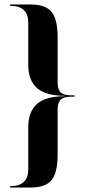

<svg xmlns="http://www.w3.org/2000/svg" viewBox="-20 -785 377 856"><path d="M295 -354Q264 -354 250.5 -340.5Q237 -327 237 -296V-96Q237 -15 210 18Q183 51 117 51H25V45H26Q106 45 106 -30V-217Q106 -288 145.5 -322Q185 -356 268 -356V-358Q185 -358 145.5 -392Q106 -426 106 -497V-684Q106 -759 26 -759H25V-765H117Q183 -765 210 -732Q237 -699 237 -618V-418Q237 -386 250.5 -373Q264 -360 295 -360H312V-354Z"/></svg>

Font: Moniqa Black Display
Style: Regular
Weight: 900
Designer: Rajesh Rajput
Foundry: Rajesh Rajput
Version: Version 1.000